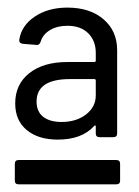

<svg xmlns="http://www.w3.org/2000/svg" viewBox="-20 -728 366 505"><path d="M157.2 -564.9H228Q231.9 -564.9 231.9 -568.8V-588.9Q231.9 -620.6 212.2 -640.4Q192.4 -660.2 157.2 -660.2Q130.4 -660.2 111.3 -648.7Q92.3 -637.2 86.9 -618.2Q83.5 -608.4 75.2 -609.9L40 -612.8Q29.3 -614.3 30.8 -624Q36.6 -661.1 71.8 -684.6Q106.9 -708 157.2 -708Q216.8 -708 252.4 -677.2Q288.1 -646.5 288.1 -596.2V-377Q288.1 -367.2 277.8 -367.2H242.2Q231.9 -367.2 231.9 -377V-395Q231.9 -400.9 227.1 -396Q194.8 -360.8 131.8 -360.8Q80.6 -360.8 50.3 -386Q20 -411.1 20 -456.1Q20 -506.3 57.1 -535.6Q94.2 -564.9 157.2 -564.9ZM142.1 -407.2Q180.7 -407.2 206.3 -427Q231.9 -446.8 231.9 -477.1V-516.1Q231.9 -520 228 -520H164.1Q76.2 -520 76.2 -460.9Q76.2 -434.6 93.5 -420.9Q110.8 -407.2 142.1 -407.2ZM19 -252.9V-296.9Q19 -307.1 28.8 -307.1H286.1Q295.9 -307.1 295.9 -296.9V-252.9Q295.9 -243.2 286.1 -243.2H28.8Q19 -243.2 19 -252.9Z"/></svg>

Font: Gruenseis Font Medium
Style: Regular
Weight: 500
Designer: Jeremy Tribby
Foundry: Tribby Type
Version: Version 1.408;Glyphs 3.1.2 (3151)